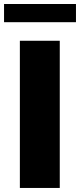

<svg xmlns="http://www.w3.org/2000/svg" viewBox="-63 -929 395 949"><path d="M232.4 -727.5V0H35.2V-727.5ZM312.5 -909.2V-819.3H-43V-909.2Z"/></svg>

Font: Inter Tight Black
Style: Regular
Weight: 900
Designer: Rasmus Andersson
Foundry: rsms
Version: Version 3.004; ttfautohint (v1.8.4.7-5d5b)